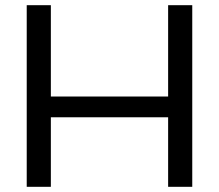

<svg xmlns="http://www.w3.org/2000/svg" viewBox="-20 -720 844 740"><path d="M83 0V-700H176V-348H628V-700H721V0H628V-268H176V0Z"/></svg>

Font: Georama SemiExpanded
Style: Regular
Weight: 400
Width: 6
Designer: Jean-Baptiste Levee
Foundry: Production Type
Version: Version 1.001